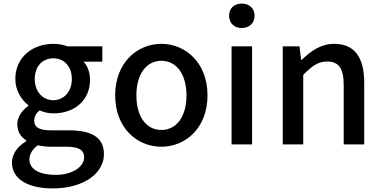

<svg xmlns="http://www.w3.org/2000/svg" viewBox="-20 -788 2143 1077"><path d="M275 269C451 269 563 183 563 77C563 -17 495 -57 365 -57H264C194 -57 172 -78 172 -111C172 -138 184 -153 202 -169C226 -158 254 -152 279 -152C394 -152 485 -221 485 -341C485 -383 470 -420 449 -442H554V-528H359C338 -536 310 -542 279 -542C165 -542 66 -469 66 -345C66 -279 101 -227 139 -198V-194C108 -172 77 -135 77 -92C77 -47 99 -18 127 -1V4C76 35 47 78 47 124C47 220 143 269 275 269ZM145 107C145 79 159 51 192 27C215 32 240 35 266 35H349C416 35 452 49 452 95C452 146 388 193 292 193C201 193 145 161 145 107ZM175 -345C175 -419 221 -461 279 -461C337 -461 383 -418 383 -345C383 -271 336 -226 279 -226C222 -226 175 -271 175 -345Z M885 35C1021 35 1144 -70 1144 -253C1144 -436 1021 -542 885 -542C749 -542 626 -436 626 -253C626 -70 749 35 885 35ZM745 -253C745 -369 799 -447 885 -447C972 -447 1026 -369 1026 -253C1026 -136 972 -59 885 -59C799 -59 745 -136 745 -253Z M1279 -528V22H1394V-528ZM1265 -700C1265 -658 1294 -631 1336 -631C1378 -631 1408 -658 1408 -700C1408 -741 1378 -768 1336 -768C1294 -768 1265 -741 1265 -700Z M1566 -528V22H1681V-368C1729 -417 1764 -443 1815 -443C1880 -443 1908 -405 1908 -310V22H2023V-324C2023 -464 1971 -542 1854 -542C1779 -542 1723 -501 1672 -452H1669L1660 -528Z"/></svg>

Font: コーポレート・ロゴ ver3 Medium
Style: Regular
Weight: 500
Designer: [KANA_main] LOGOTYPE.JP [Source Han Sans] Ryoko NISHIZUKA 西塚涼子 (kana, bopomofo & ideographs); Paul D. Hunt (Latin, Greek
Version: Version 12.001;FEAKit 1.0